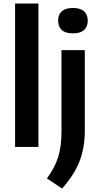

<svg xmlns="http://www.w3.org/2000/svg" viewBox="-20 -828 564 1082"><path d="M65 0V-808H196.5V0ZM330 234.5 244.5 177.5Q289.5 116.5 308 56.2Q326.5 -4 326.5 -87V-545.5H458V-93Q458 3 428.8 79.5Q399.5 156 330 234.5ZM391 -640Q349 -640 328.2 -658.8Q307.5 -677.5 307.5 -711.5Q307.5 -745.5 328.2 -764.2Q349 -783 391 -783Q433 -783 453.8 -764.2Q474.5 -745.5 474.5 -711.5Q474.5 -677.5 453.8 -658.8Q433 -640 391 -640Z"/></svg>

Font: Encode Sans SmBold
Style: Regular
Weight: 600
Designer: Multiple Designers
Foundry: Impallari Type
Version: Version 3.002; ttfautohint (v1.8.3) -l 8 -r 50 -G 200 -x 14 